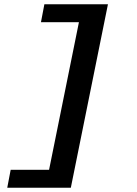

<svg xmlns="http://www.w3.org/2000/svg" viewBox="-20 -728 640 900"><path d="M14 152 30 68H210L350 -624H172L188 -708H486L312 152Z"/></svg>

Font: Source Code Pro Black
Style: Italic
Weight: 900
Italic angle: -11°
Monospace: yes
Designer: Paul D. Hunt, Teo Tuominen
Foundry: Adobe Systems Incorporated
Version: Version 1.050;PS 1.000;hotconv 16.6.51;makeotf.lib2.5.65220